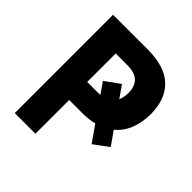

<svg xmlns="http://www.w3.org/2000/svg" viewBox="-193 -850 986 986"><g transform="rotate(45 300.0 -357.0)"><path d="M67 0V-714H319Q443 -714 504 -655.5Q565 -597 565 -490Q565 -433 546.5 -383Q528 -333 487 -299L539 -225L459 -166L397 -255Q359 -245 312 -245H217V0ZM294 -376Q304 -376 312 -377L270 -437L351 -495L396 -430Q407 -454 407 -487Q407 -533 381.5 -558Q356 -583 300 -583H217V-376Z"/></g></svg>

Font: Noto Sans Mono ExtraBold
Style: Regular
Weight: 800
Designer: Monotype Design Team
Foundry: Monotype Imaging Inc.
Version: Version 2.014